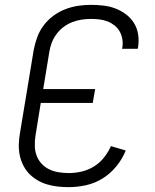

<svg xmlns="http://www.w3.org/2000/svg" viewBox="-20 -763 640 791"><path d="M263 8Q240 8 217.5 5.5Q195 3 173.5 -3.5Q152 -10 133.5 -21Q115 -32 100.5 -47Q86 -62 76 -81.5Q66 -101 61.5 -122.5Q57 -144 57.5 -167Q58 -190 62 -213L119 -558Q124 -584 133.5 -610Q143 -636 160 -658.5Q177 -681 200 -698Q223 -715 249 -725Q275 -735 301.5 -739Q328 -743 354 -743Q380 -743 406 -740Q432 -737 455.5 -728Q479 -719 499 -704Q519 -689 532 -668Q545 -647 549 -621.5Q553 -596 549 -570Q549 -568 548.5 -566Q548 -564 547 -562H483Q483 -563 483.5 -564.5Q484 -566 484 -567Q487 -585 484 -602Q481 -619 473 -633.5Q465 -648 451.5 -658.5Q438 -669 422.5 -675Q407 -681 389.5 -683Q372 -685 354 -685Q335 -685 315.5 -682Q296 -679 277 -671.5Q258 -664 241.5 -651.5Q225 -639 212.5 -622Q200 -605 193 -586.5Q186 -568 183 -548L158 -396H372L362 -339H148L126 -203Q123 -183 123.5 -161.5Q124 -140 131 -121.5Q138 -103 151.5 -88.5Q165 -74 182.5 -65.5Q200 -57 221 -53.5Q242 -50 263 -50Q289 -50 315.5 -56Q342 -62 366 -76.5Q390 -91 408 -113.5Q426 -136 437 -161L498 -143Q484 -108 459.5 -78Q435 -48 403 -28Q371 -8 334.5 0Q298 8 263 8Z"/></svg>

Font: Iosevka Curly Light Extended
Style: Italic
Weight: 300
Width: 7
Italic angle: -9°
Monospace: yes
Designer: Belleve Invis
Foundry: Belleve Invis
Version: Version 11.1.0; ttfautohint (v1.8.3)